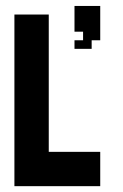

<svg xmlns="http://www.w3.org/2000/svg" viewBox="-20 -638 422 658"><path d="M29.4 -29.4H58.8V0H29.4ZM58.8 -29.4H88.2V0H58.8ZM88.2 -29.4H117.6V0H88.2ZM117.6 -29.4H147.1V0H117.6ZM117.6 -58.8H147.1V-29.4H117.6ZM88.2 -58.8H117.6V-29.4H88.2ZM58.8 -58.8H88.2V-29.4H58.8ZM29.4 -58.8H58.8V-29.4H29.4ZM29.4 -88.2H58.8V-58.8H29.4ZM29.4 -117.6H58.8V-88.2H29.4ZM29.4 -147.1H58.8V-117.6H29.4ZM29.4 -176.5H58.8V-147.1H29.4ZM29.4 -205.9H58.8V-176.5H29.4ZM29.4 -235.3H58.8V-205.9H29.4ZM29.4 -264.7H58.8V-235.3H29.4ZM58.8 -264.7H88.2V-235.3H58.8ZM58.8 -294.1H88.2V-264.7H58.8ZM58.8 -323.5H88.2V-294.1H58.8ZM88.2 -323.5H117.6V-294.1H88.2ZM88.2 -294.1H117.6V-264.7H88.2ZM117.6 -294.1H147.1V-264.7H117.6ZM117.6 -264.7H147.1V-235.3H117.6ZM117.6 -235.3H147.1V-205.9H117.6ZM117.6 -205.9H147.1V-176.5H117.6ZM117.6 -176.5H147.1V-147.1H117.6ZM117.6 -147.1H147.1V-117.6H117.6ZM117.6 -117.6H147.1V-88.2H117.6ZM117.6 -88.2H147.1V-58.8H117.6ZM88.2 -88.2H117.6V-58.8H88.2ZM88.2 -117.6H117.6V-88.2H88.2ZM88.2 -147.1H117.6V-117.6H88.2ZM88.2 -176.5H117.6V-147.1H88.2ZM88.2 -205.9H117.6V-176.5H88.2ZM88.2 -235.3H117.6V-205.9H88.2ZM88.2 -264.7H117.6V-235.3H88.2ZM58.8 -235.3H88.2V-205.9H58.8ZM58.8 -205.9H88.2V-176.5H58.8ZM58.8 -176.5H88.2V-147.1H58.8ZM58.8 -147.1H88.2V-117.6H58.8ZM58.8 -117.6H88.2V-88.2H58.8ZM58.8 -88.2H88.2V-58.8H58.8ZM29.4 -588.2H58.8V-558.8H29.4ZM29.4 -558.8H58.8V-529.4H29.4ZM29.4 -500H58.8V-470.6H29.4ZM29.4 -470.6H58.8V-441.2H29.4ZM29.4 -441.2H58.8V-411.8H29.4ZM29.4 -411.8H58.8V-382.4H29.4ZM29.4 -382.4H58.8V-352.9H29.4ZM29.4 -352.9H58.8V-323.5H29.4ZM29.4 -323.5H58.8V-294.1H29.4ZM29.4 -294.1H58.8V-264.7H29.4ZM58.8 -411.8H88.2V-382.4H58.8ZM58.8 -441.2H88.2V-411.8H58.8ZM58.8 -470.6H88.2V-441.2H58.8ZM58.8 -500H88.2V-470.6H58.8ZM58.8 -529.4H88.2V-500H58.8ZM29.4 -529.4H58.8V-500H29.4ZM58.8 -588.2H88.2V-558.8H58.8ZM88.2 -588.2H117.6V-558.8H88.2ZM88.2 -558.8H117.6V-529.4H88.2ZM117.6 -529.4H147.1V-500H117.6ZM117.6 -558.8H147.1V-529.4H117.6ZM117.6 -588.2H147.1V-558.8H117.6ZM117.6 -500H147.1V-470.6H117.6ZM117.6 -470.6H147.1V-441.2H117.6ZM117.6 -441.2H147.1V-411.8H117.6ZM117.6 -411.8H147.1V-382.4H117.6ZM117.6 -382.4H147.1V-352.9H117.6ZM117.6 -352.9H147.1V-323.5H117.6ZM117.6 -323.5H147.1V-294.1H117.6ZM88.2 -352.9H117.6V-323.5H88.2ZM88.2 -382.4H117.6V-352.9H88.2ZM88.2 -411.8H117.6V-382.4H88.2ZM58.8 -382.4H88.2V-352.9H58.8ZM58.8 -352.9H88.2V-323.5H58.8ZM88.2 -441.2H117.6V-411.8H88.2ZM88.2 -529.4H117.6V-500H88.2ZM88.2 -500H117.6V-470.6H88.2ZM88.2 -470.6H117.6V-441.2H88.2ZM58.8 -558.8H88.2V-529.4H58.8ZM147.1 -29.4H176.5V0H147.1ZM147.1 -58.8H176.5V-29.4H147.1ZM147.1 -88.2H176.5V-58.8H147.1ZM147.1 -117.6H176.5V-88.2H147.1ZM176.5 -117.6H205.9V-88.2H176.5ZM205.9 -117.6H235.3V-88.2H205.9ZM235.3 -117.6H264.7V-88.2H235.3ZM264.7 -117.6H294.1V-88.2H264.7ZM264.7 -58.8H294.1V-29.4H264.7ZM235.3 -58.8H264.7V-29.4H235.3ZM205.9 -58.8H235.3V-29.4H205.9ZM176.5 -58.8H205.9V-29.4H176.5ZM176.5 -88.2H205.9V-58.8H176.5ZM205.9 -88.2H235.3V-58.8H205.9ZM235.3 -88.2H264.7V-58.8H235.3ZM264.7 -88.2H294.1V-58.8H264.7ZM264.7 -29.4H294.1V0H264.7ZM235.3 -29.4H264.7V0H235.3ZM205.9 -29.4H235.3V0H205.9ZM176.5 -29.4H205.9V0H176.5ZM294.1 -117.6H323.5V-88.2H294.1ZM294.1 -88.2H323.5V-58.8H294.1ZM294.1 -58.8H323.5V-29.4H294.1ZM294.1 -29.4H323.5V0H294.1ZM294.1 -617.6H323.5V-588.2H294.1ZM264.7 -617.6H294.1V-588.2H264.7ZM235.3 -617.6H264.7V-588.2H235.3ZM235.3 -588.2H264.7V-558.8H235.3ZM264.7 -588.2H294.1V-558.8H264.7ZM294.1 -588.2H323.5V-558.8H294.1ZM294.1 -558.8H323.5V-529.4H294.1ZM264.7 -558.8H294.1V-529.4H264.7ZM235.3 -558.8H264.7V-529.4H235.3ZM294.1 -529.4H323.5V-500H294.1ZM264.7 -529.4H294.1V-500H264.7ZM264.7 -500H294.1V-470.6H264.7ZM235.3 -500H264.7V-470.6H235.3Z"/></svg>

Font: Jersey 20
Style: Regular
Weight: 400
Designer: Sarah Cadigan-Fried
Version: Version 1.000; ttfautohint (v1.8.4.7-5d5b)